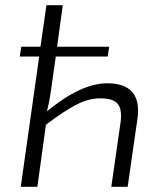

<svg xmlns="http://www.w3.org/2000/svg" viewBox="-20 -720 611 740"><path d="M195 -502 177 -375Q171 -331 161 -291Q292 -399 393 -399Q528 -399 510 -264L472 0H409L445 -251Q451 -300 433 -320.5Q415 -341 367 -341Q322 -341 275 -317Q228 -293 157 -239L124 0H60L131 -502H56L62 -540H136L159 -700H222L200 -540H401L395 -502Z"/></svg>

Font: Exo 2.0 Light
Style: Italic
Weight: 300
Italic angle: -8°
Designer: Natanael Gama
Version: Version 1.001;PS 001.001;hotconv 1.0.70;makeotf.lib2.5.58329